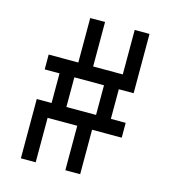

<svg xmlns="http://www.w3.org/2000/svg" viewBox="-97 -704 694 782"><g transform="rotate(15 250.0 -312.5)"><path d="M437.5 -187.5V-250H375Q375 -250 375 -375H437.5Q437.5 -375 437.5 -625H375V-437.5H250V-625H187.5V-437.5H62.5V-375H125Q125 -375 125 -250H62.5Q62.5 -250 62.5 0H125V-187.5H250V0H312.5V-187.5ZM187.5 -250Q187.5 -250 187.5 -375H312.5Q312.5 -375 312.5 -250Z"/></g></svg>

Font: Unifont
Style: Medium
Weight: 500
Version: Version 9.0.06